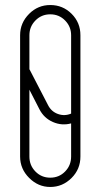

<svg xmlns="http://www.w3.org/2000/svg" viewBox="-20 -740 403 764"><path d="M265 -685Q300 -650 300 -600V-117Q300 -67 265 -32Q229 4 180 4Q132 4 96 -32Q60 -68 60 -117V-600Q60 -649 96 -685Q131 -720 180 -720Q230 -720 265 -685ZM97 -600V-464L98 -463Q98 -462 99 -461L171 -322Q184 -296 210.5 -286.5Q237 -277 263 -288V-440V-441V-600Q263 -634 239 -658.5Q215 -683 180 -683Q145 -683 121 -658.5Q97 -634 97 -600ZM263 -117V-249Q226 -239 190.5 -254.5Q155 -270 137 -305L97 -383V-117Q97 -82 121 -57.5Q145 -33 180 -33Q215 -33 239 -57.5Q263 -82 263 -117Z"/></svg>

Font: Aaram
Style: Regular
Weight: 400
Designer: Tharique Azeez
Foundry: Tharique Azeez
Version: Version 1.7